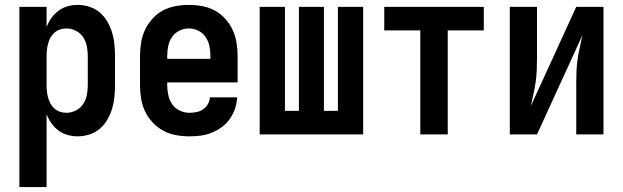

<svg xmlns="http://www.w3.org/2000/svg" viewBox="-20 -548 2540 783"><path d="M59 215V-520H170V-438Q178 -458 190 -475Q202 -492 219 -504.5Q236 -517 256 -522.5Q276 -528 297 -528Q321 -528 344.5 -520.5Q368 -513 386.5 -497.5Q405 -482 417.5 -460.5Q430 -439 437 -416Q444 -393 446.5 -368.5Q449 -344 449 -320V-200Q449 -176 446.5 -151.5Q444 -127 437 -104Q430 -81 417.5 -59.5Q405 -38 386.5 -22.5Q368 -7 344.5 0.5Q321 8 297 8Q276 8 256 2.5Q236 -3 219 -15.5Q202 -28 190 -45Q178 -62 170 -82V215ZM251 -88Q271 -88 289.5 -97.5Q308 -107 319 -123.5Q330 -140 334 -160Q338 -180 338 -200V-320Q338 -340 334 -360Q330 -380 319 -396.5Q308 -413 289.5 -422.5Q271 -432 251 -432Q238 -432 225.5 -428Q213 -424 203 -415.5Q193 -407 186.5 -395.5Q180 -384 176.5 -371.5Q173 -359 171.5 -346Q170 -333 170 -320V-200Q170 -187 171.5 -174Q173 -161 176.5 -148.5Q180 -136 186.5 -124.5Q193 -113 203 -104.5Q213 -96 225.5 -92Q238 -88 251 -88Z M752 8Q725 8 697.5 3Q670 -2 646 -15Q622 -28 603 -48Q584 -68 572 -93Q560 -118 555.5 -145.5Q551 -173 551 -200V-320Q551 -347 555.5 -374.5Q560 -402 571.5 -426.5Q583 -451 601.5 -471.5Q620 -492 644 -505Q668 -518 695.5 -523Q723 -528 750 -528Q777 -528 804.5 -523Q832 -518 856 -505Q880 -492 898.5 -471.5Q917 -451 928.5 -426.5Q940 -402 944.5 -374.5Q949 -347 949 -320V-212H662V-200Q662 -180 666.5 -159.5Q671 -139 682.5 -122.5Q694 -106 713 -97Q732 -88 752 -88Q767 -88 781.5 -91Q796 -94 808 -102Q820 -110 827.5 -123Q835 -136 836 -151H947Q946 -127 938.5 -105Q931 -83 917.5 -63.5Q904 -44 885 -30Q866 -16 844 -7Q822 2 799 5Q776 8 752 8ZM662 -308H838V-320Q838 -340 834 -360Q830 -380 818.5 -397Q807 -414 788.5 -423Q770 -432 750 -432Q730 -432 711.5 -423Q693 -414 681.5 -397Q670 -380 666 -360Q662 -340 662 -320Z M1039 0V-520H1142V-96H1199V-520H1301V-96H1358V-520H1461V0Z M1694 0V-424H1547V-520H1953V-424H1806V0Z M2059 0V-520H2170V-312Q2170 -287 2169 -262.5Q2168 -238 2164.5 -213.5Q2161 -189 2155.5 -165Q2150 -141 2145 -116L2330 -520H2441V0H2330V-208Q2330 -233 2331 -257.5Q2332 -282 2335.5 -306.5Q2339 -331 2344.5 -355Q2350 -379 2355 -404L2170 0Z"/></svg>

Font: Iosevka SS08 Regular
Style: Bold
Weight: 700
Monospace: yes
Designer: Belleve Invis
Foundry: Belleve Invis
Version: Version 16.3.4; ttfautohint (v1.8.4)